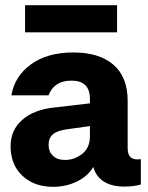

<svg xmlns="http://www.w3.org/2000/svg" viewBox="-20 -713 571 743"><path d="M77 -693H433V-588H77ZM525 -97V1Q498 9 461 9Q412 9 381.5 -10.5Q351 -30 341 -67Q320 -31 277.5 -10.5Q235 10 186 10Q112 10 66.5 -33Q21 -76 21 -147Q21 -210 66.5 -249.5Q112 -289 190 -297L328 -313V-330Q328 -401 257 -401Q189 -401 168 -344H24Q37 -419 100.5 -464.5Q164 -510 264 -510Q364 -510 419 -462.5Q474 -415 474 -323V-141Q474 -117 483.5 -106.5Q493 -96 512 -96Q519 -96 525 -97ZM328 -186V-225L241 -213Q202 -208 185 -193.5Q168 -179 168 -152Q168 -127 184.5 -110.5Q201 -94 232 -94Q268 -94 298 -117.5Q328 -141 328 -186Z"/></svg>

Font: CBA Beacon Sans Extra Bold
Style: Regular
Weight: 800
Designer: Wei Huang
Foundry: Wei Huang
Version: Version 1.002